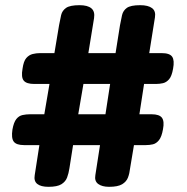

<svg xmlns="http://www.w3.org/2000/svg" viewBox="-20 -712 720 741"><path d="M167 9Q138 9 124 -2Q110 -13 114 -36L132 -152H73Q43 -152 33 -165.5Q23 -179 28 -212Q33 -240 43 -252.5Q53 -265 67 -268Q81 -271 96 -271H151L171 -388H112Q82 -388 71.5 -401Q61 -414 67 -447Q71 -476 81.5 -488Q92 -500 106 -503.5Q120 -507 135 -507H190L208 -615Q212 -637 216 -654Q220 -671 235 -681.5Q250 -692 287 -692Q318 -692 332.5 -680Q347 -668 343 -642L321 -507H426L443 -614Q447 -636 451 -653.5Q455 -671 469.5 -681.5Q484 -692 521 -692Q552 -692 567 -680.5Q582 -669 578 -645L556 -507H604Q635 -507 644.5 -493Q654 -479 648 -447Q643 -418 632.5 -406Q622 -394 609 -391Q596 -388 582 -388H536L518 -271H565Q595 -271 605 -257.5Q615 -244 609 -213Q604 -184 593.5 -171Q583 -158 570 -155Q557 -152 543 -152H497L482 -62Q480 -43 474 -27Q468 -11 451.5 -1Q435 9 401 9Q374 9 359 -2Q344 -13 348 -36L366 -152H262L248 -63Q245 -43 239 -27Q233 -11 217 -1Q201 9 167 9ZM282 -271H387L405 -388H302Z"/></svg>

Font: Fredoka SemiCondensed SemiBold
Style: Regular
Weight: 600
Width: 4
Designer: Ben Nathan
Foundry: Milena B. Brandão, Ben Nathan
Version: Version 2.001